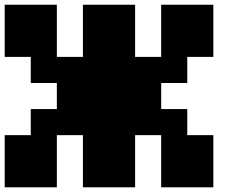

<svg xmlns="http://www.w3.org/2000/svg" viewBox="-20 -798 1040 818"><path d="M111.1 -555.6H0V-777.8H222.2V-555.6H333.3V-777.8H555.6V-555.6H666.7V-777.8H888.9V-555.6H777.8V-444.4H666.7V-333.3H777.8V-222.2H888.9V0H666.7V-222.2H555.6V0H333.3V-222.2H222.2V0H0V-222.2H111.1V-333.3H222.2V-444.4H111.1Z"/></svg>

Font: Pixeloid Sans
Style: Bold
Weight: 700
Monospace: yes
Designer: GGBot
Version: 0.3